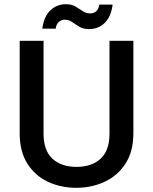

<svg xmlns="http://www.w3.org/2000/svg" viewBox="-20 -890 730 917"><path d="M74 -695H188V-252Q188 -171 230.5 -132Q273 -93 345 -93Q418 -93 460.5 -132Q503 -171 503 -252V-695H617V-254Q617 -166 579 -108Q541 -50 479 -21.5Q417 7 344 7Q271 7 209.5 -21.5Q148 -50 111 -108Q74 -166 74 -254ZM405 -751Q378 -751 359.5 -762Q341 -773 325 -784.5Q309 -796 289 -796Q273 -796 261 -785.5Q249 -775 246 -753H182Q190 -812 221 -841Q252 -870 295 -870Q322 -870 340.5 -859Q359 -848 375 -837Q391 -826 411 -826Q428 -826 439.5 -836Q451 -846 454 -868H518Q510 -809 479.5 -780Q449 -751 405 -751Z"/></svg>

Font: Parkinsans Medium
Style: Regular
Weight: 500
Designer: Red Stone, Indian Type Foundry
Foundry: Indian Type Foundry
Version: Version 1.000